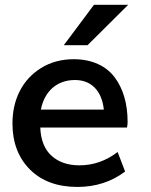

<svg xmlns="http://www.w3.org/2000/svg" viewBox="-20 -757 620 789"><path d="M147.9 -306.6C163.1 -382.8 214.4 -428.2 288.1 -428.2C354 -428.2 398.4 -385.3 406.7 -306.6ZM297.9 11.2C372.6 11.2 438 -9.8 494.1 -52.2L463.4 -132.3C415.5 -95.7 363.3 -77.6 306.2 -77.6C258.8 -77.6 220.7 -90.8 191.9 -116.7C163.1 -142.6 147.5 -181.6 145.5 -232.9H502C503.4 -241.2 504.4 -248.5 504.4 -255.4C504.4 -329.6 486.8 -391.6 451.7 -438.5C417 -485.8 357.9 -513.7 283.2 -513.7C232.4 -513.7 187.5 -501.5 148.9 -477.5C110.4 -453.6 81.1 -421.9 61 -382.3C41 -342.8 31.2 -298.3 31.2 -250C31.2 -171.4 55.2 -108.4 103 -60.5C150.9 -12.7 215.8 11.2 297.9 11.2ZM339.8 -571.3 506.8 -737.3H366.2L242.2 -571.3Z"/></svg>

Font: Ride SemiBold
Style: Regular
Weight: 600
Version: Version 3.000